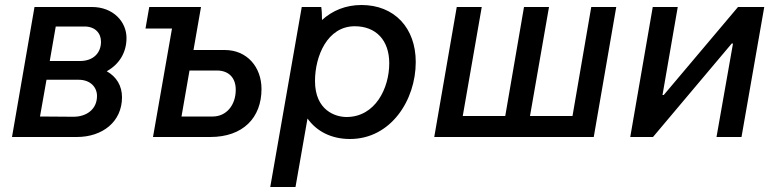

<svg xmlns="http://www.w3.org/2000/svg" viewBox="-20 -548 3104 768"><path d="M28 0H287C390 0 468 -61 468 -159C468 -205 446 -241 407 -263C459 -292 486 -340 486 -396C486 -462 432 -520 348 -520H118ZM140 -82 166 -229H294C342 -229 368 -199 368 -164C368 -110 325 -81 274 -81ZM179 -304 203 -442H318C361 -442 384 -415 384 -381C384 -337 354 -304 300 -304Z M592 0H821C952 0 1026 -77 1026 -192C1026 -280 968 -348 879 -348H754L784 -520H577L562 -434H668ZM706 -82 738 -266H847C895 -266 923 -237 923 -189C923 -127 885 -82 831 -82Z M1061 200H1162L1210 -74C1246 -23 1305 8 1380 8C1543 8 1643 -147 1643 -300C1643 -436 1558 -528 1426 -528C1363 -528 1310 -506 1268 -468C1268 -488 1267 -508 1265 -520H1187ZM1366 -80C1322 -80 1240 -106 1240 -224C1240 -323 1289 -443 1399 -443C1484 -443 1537 -387 1537 -295C1537 -195 1481 -80 1366 -80Z M2270 -84H2100L2176 -520H2076L2001 -84H1831L1907 -520H1807L1717 0H2355L2445 -520H2345Z M2501 0H2592L2907 -374H2912L2846 0H2946L3037 -520H2932L2635 -168H2630L2691 -520H2591Z"/></svg>

Font: Fixel Text 20240404 Medium
Style: Italic
Weight: 500
Width: 4
Italic angle: -10°
Designer: AlfaBravo + MacPaw
Foundry: Kyrylo Tkachov, Marchela Mozhyna, Serhii Makarenko, Maria Weinstein, Zakhar Kryvoshyya
Version: Version 1.211;Glyphs 3.2 (3225)